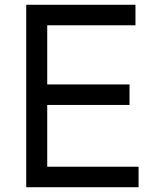

<svg xmlns="http://www.w3.org/2000/svg" viewBox="-20 -785 669 805"><path d="M90 -765H548V-679H178V-431H523V-345H178V-86H561V0H90Z"/></svg>

Font: Application
Style: Regular
Weight: 400
Designer: Wei Huang
Foundry: Wei Huang
Version: Version 0.012